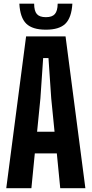

<svg xmlns="http://www.w3.org/2000/svg" viewBox="-20 -992 483 1012"><path d="M13 0 117.5 -800H325.5L430 0H297.5L279.5 -183.5H163.5L145.5 0ZM175.5 -297.5H267.5L250 -473.5L235.5 -686H207.5L193 -473.5ZM222 -835.5Q151 -835.5 118.5 -867.2Q86 -899 82 -972.5H160Q160 -934.5 174.2 -918Q188.5 -901.5 222 -901.5Q255 -901.5 269.2 -918Q283.5 -934.5 284 -972.5H361.5Q357 -899 324.8 -867.2Q292.5 -835.5 222 -835.5Z"/></svg>

Font: Big Shoulders Display Thin ExtraBold
Style: Regular
Weight: 800
Version: Version 2.002